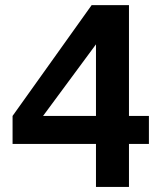

<svg xmlns="http://www.w3.org/2000/svg" viewBox="-20 -733 626 753"><path d="M148.9 -278.3H356.4V-559.1ZM485.8 -168.5V0H356.4V-168.5H29.3V-278.3L339.4 -712.9H485.8V-278.3H564V-168.5Z"/></svg>

Font: Andika New Basic
Style: Bold
Weight: 700
Designer: Victor Gaultney, Annie Olsen, Pablo Ugerman
Foundry: SIL International
Version: Version 5.500; ttfautohint (v1.8.3)